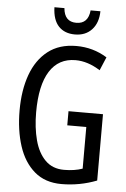

<svg xmlns="http://www.w3.org/2000/svg" viewBox="-61 -962 667 1015"><g transform="rotate(5 272.5 -454.0)"><path d="M308 -377H491V-25Q401 10 304 10Q217 10 160.5 -38.5Q104 -87 77 -170.5Q50 -254 50 -359Q50 -466 79.5 -548Q109 -630 169 -677Q229 -724 320 -724Q409 -724 483 -678L453 -607Q387 -649 322 -649Q232 -649 185 -574.5Q138 -500 138 -357Q138 -275 155.5 -209Q173 -143 211.5 -104.5Q250 -66 311 -66Q367 -66 409 -81V-302H308ZM430 -918Q429 -856 395.5 -820Q362 -784 306 -784Q251 -784 219.5 -817.5Q188 -851 186 -918H239Q245 -846 308 -846Q371 -846 378 -918Z"/></g></svg>

Font: Noto Sans Kannada ExtraCondensed
Style: Regular
Weight: 400
Width: 2
Designer: Jelle Bosma - Monotype Design Team
Foundry: Monotype Imaging Inc.
Version: Version 2.005; ttfautohint (v1.8.4.7-5d5b)